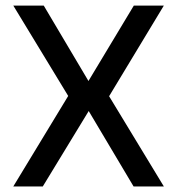

<svg xmlns="http://www.w3.org/2000/svg" viewBox="-20 -670 637 690"><path d="M27.8 -649.9H137.2L297.9 -378.9L460.9 -649.9H568.8L372.1 -324.2L568.8 0H460L298.8 -271L133.8 0H27.8L225.1 -325.2Z"/></svg>

Font: Overused Grotesk Medium
Style: Regular
Weight: 500
Version: Version 0.002